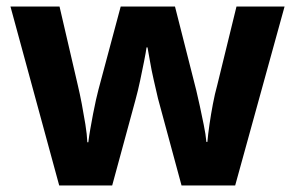

<svg xmlns="http://www.w3.org/2000/svg" viewBox="-20 -567 902 587"><path d="M463 -266Q457 -292 450 -322.5Q443 -353 438.5 -380Q434 -407 431 -422H428Q426 -407 420.5 -379.5Q415 -352 408.5 -321Q402 -290 394 -261L323 0H161L12 -547H162L218 -306Q224 -281 230 -249.5Q236 -218 241 -187Q246 -156 247 -132H250Q252 -149 256 -172Q260 -195 264.5 -218.5Q269 -242 273.5 -262Q278 -282 281 -293L349 -547H515L580 -291Q585 -271 591 -242.5Q597 -214 603 -185Q609 -156 611 -133H614Q616 -156 620.5 -187Q625 -218 631 -249.5Q637 -281 644 -306L703 -547H850L699 0H535Z"/></svg>

Font: Noto Sans Lao
Style: Bold
Weight: 700
Designer: Monotype Design Team
Foundry: Monotype Imaging Inc.
Version: Version 2.003